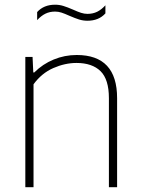

<svg xmlns="http://www.w3.org/2000/svg" viewBox="-20 -776 584 796"><path d="M85 -540H115L118 -475.5H122Q157 -510.5 202.5 -529.2Q248 -548 298 -548Q465.5 -548 465.5 -369V0H431.5V-369Q431.5 -447 396.8 -481Q362 -515 297 -515Q249.5 -515 201 -493.8Q152.5 -472.5 119 -426.5V0H85ZM268 -710.5Q248 -719.5 234.8 -723.8Q221.5 -728 208.5 -728Q186 -728 168.2 -719.2Q150.5 -710.5 134 -692.5V-726Q161.5 -756.5 208.5 -756.5Q226.5 -756.5 243.2 -751.2Q260 -746 283 -736Q303 -727 316.2 -722.8Q329.5 -718.5 342.5 -718.5Q365 -718.5 382.8 -727.2Q400.5 -736 417 -754V-720.5Q389.5 -690 342.5 -690Q324.5 -690 307.8 -695.2Q291 -700.5 268 -710.5Z"/></svg>

Font: Encode Sans Thin
Style: Regular
Weight: 250
Designer: Multiple Designers
Foundry: Impallari Type
Version: Version 2.000